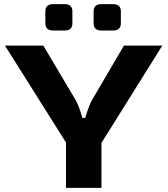

<svg xmlns="http://www.w3.org/2000/svg" viewBox="-20 -911 813 931"><path d="M293 -763H238Q200 -763 200 -798V-856Q200 -891 238 -891H293Q331 -891 331 -856V-798Q331 -763 293 -763ZM527 -763H472Q434 -763 434 -798V-856Q434 -891 472 -891H527Q566 -891 566 -856V-798Q566 -763 527 -763ZM472 -218V0H300V-220L4 -690H190L345 -429Q361 -403 380 -339H393Q412 -402 428 -429L581 -690H767Z"/></svg>

Font: Exo 2 Expanded
Style: Bold
Weight: 700
Width: 7
Designer: Natanael Gama
Version: Version 1.001;PS 001.001;hotconv 1.0.70;makeotf.lib2.5.58329